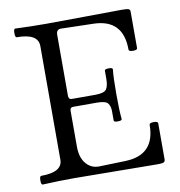

<svg xmlns="http://www.w3.org/2000/svg" viewBox="-77 -733 756 808"><g transform="rotate(-10 301.5 -329.5)"><path d="M132.3 -86.4V-572.3Q132.3 -626 41 -626Q34.2 -626 34.2 -644.5Q34.2 -663.1 41 -663.1Q109.4 -660.2 173.1 -660.2Q236.8 -660.2 344.2 -661.6Q451.7 -663.1 496.6 -663.1Q521.5 -663.1 526.6 -659.7Q531.7 -656.2 531.7 -649.9V-493.2Q531.7 -484.9 513.4 -484.9Q495.1 -484.9 495.1 -493.2Q495.1 -623 369.1 -626L230.5 -629.4Q210.4 -629.9 210.4 -606V-346.2Q210.4 -330.1 224.1 -330.1H324.7Q362.8 -330.1 372.3 -344.2Q381.8 -358.4 381.8 -387.2V-423.3Q381.8 -429.7 398.9 -429.9Q416 -430.2 416 -423.3Q412.1 -388.7 412.1 -318.8Q412.1 -249 416 -210Q416 -203.6 398.9 -203.4Q381.8 -203.1 381.8 -210V-250Q381.8 -271 372.3 -283.7Q362.8 -296.4 324.7 -296.4H222.7Q210.4 -296.4 210.4 -281.2V-127.9Q210.4 -72.8 242.2 -45.9Q260.7 -30.3 286.6 -30.3L401.4 -33.7Q527.8 -37.6 527.8 -166Q527.8 -174.3 546.1 -174.3Q564.5 -174.3 564.5 -166V-11.2Q564.5 1 550.8 2.4Q543 3.4 528.8 3.4Q472.2 3.4 355.2 1.7Q238.3 0 175.3 0Q112.3 0 41 3.4Q34.2 3.4 34.2 -14.9Q34.2 -33.2 41 -33.7Q132.3 -33.7 132.3 -86.4Z"/></g></svg>

Font: Junicode
Style: Regular
Weight: 400
Designer: Peter S. Baker
Foundry: Briery Creek Software
Version: Version 0.7.2